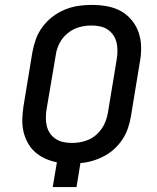

<svg xmlns="http://www.w3.org/2000/svg" viewBox="-20 -763 640 783"><path d="M195 0 212 -101Q187 -106 164 -116.5Q141 -127 123 -143Q105 -159 93 -181Q81 -203 75.5 -227.5Q70 -252 71 -278.5Q72 -305 76 -331L112 -550Q117 -577 126.5 -603.5Q136 -630 153.5 -653.5Q171 -677 194.5 -695Q218 -713 245 -724Q272 -735 299.5 -739Q327 -743 354 -743Q386 -743 416.5 -737.5Q447 -732 472.5 -718Q498 -704 517 -681Q536 -658 545.5 -630Q555 -602 555.5 -570.5Q556 -539 550 -508L514 -289Q510 -265 502 -241Q494 -217 480 -195.5Q466 -174 446.5 -156Q427 -138 404 -126Q381 -114 357 -107Q333 -100 308 -98L292 0ZM274 -180Q290 -180 307 -183Q324 -186 340.5 -193Q357 -200 371 -212Q385 -224 395 -238.5Q405 -253 411 -269.5Q417 -286 420 -303L456 -521Q459 -539 459 -556.5Q459 -574 455 -590.5Q451 -607 441.5 -620.5Q432 -634 418.5 -643Q405 -652 387.5 -655.5Q370 -659 353 -659Q336 -659 319 -656Q302 -653 286 -646Q270 -639 255.5 -627Q241 -615 231 -600.5Q221 -586 215 -569.5Q209 -553 207 -536L170 -318Q167 -300 167 -282.5Q167 -265 171 -248.5Q175 -232 184.5 -218.5Q194 -205 208 -196Q222 -187 239 -183.5Q256 -180 274 -180Z"/></svg>

Font: Iosevka SS04 Medium Extended
Style: Italic
Weight: 500
Width: 7
Italic angle: -9°
Monospace: yes
Designer: Belleve Invis
Foundry: Belleve Invis
Version: Version 19.0.0; ttfautohint (v1.8.4)